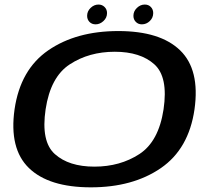

<svg xmlns="http://www.w3.org/2000/svg" viewBox="-20 -818 930 844"><path d="M379.5 5.5Q564 5.5 687 -79Q810 -163.5 835 -337.5Q859.5 -511.5 772 -596.5Q684.5 -681.5 500 -681.5Q315.5 -681.5 192.5 -597Q69.5 -512.5 44 -337.5Q19.5 -164.5 107 -79.5Q194.5 5.5 379.5 5.5ZM395 -85.5Q282.5 -85.5 221 -140.8Q159.5 -196 180.5 -337.5Q202 -480 286.8 -535.2Q371.5 -590.5 484.5 -590.5Q597 -590.5 658.5 -535.2Q720 -480 699 -337.5Q677.5 -196 592.8 -140.8Q508 -85.5 395 -85.5ZM400.5 -711Q419 -711 434.8 -725.5Q450.5 -740 450.5 -760.5Q450.5 -776.5 439.8 -787.2Q429 -798 413 -798Q393.5 -798 378.2 -783.2Q363 -768.5 363 -748.5Q363 -732.5 373.2 -721.8Q383.5 -711 400.5 -711ZM603.5 -711Q623.5 -711 638.5 -725.5Q653.5 -740 653.5 -760.5Q653.5 -776.5 643.2 -787.2Q633 -798 616.5 -798Q597 -798 581.8 -783.2Q566.5 -768.5 566.5 -748.5Q566.5 -732.5 577 -721.8Q587.5 -711 603.5 -711Z"/></svg>

Font: Anybody Expanded Medium
Style: Italic
Weight: 500
Width: 7
Italic angle: -10°
Version: Version 1.113;gftools[0.9.25]